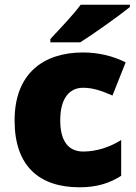

<svg xmlns="http://www.w3.org/2000/svg" viewBox="-20 -786 579 816"><path d="M532 -756V-766H323C290 -721 228 -657 194 -620V-606H321C375 -640 485 -718 532 -756ZM318 10C394 10 449 -9 495 -39V-191C446 -160 389 -142 334 -142C276 -142 236 -179 236 -275C236 -368 275 -413 333 -413C375 -413 412 -400 458 -380L514 -521C462 -547 401 -563 333 -563C166 -563 42 -475 42 -274C42 -77 150 10 318 10Z"/></svg>

Font: Noto Sans Lao Looped Black
Style: Regular
Weight: 900
Designer: Mark Frömberg, Ben Mitchell
Foundry: The Fontpad Ltd
Version: Version 1.002